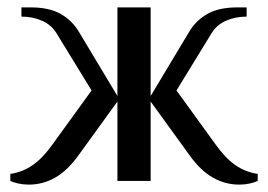

<svg xmlns="http://www.w3.org/2000/svg" viewBox="-20 -490 726 520"><path d="M58 10Q43 10 29.5 7Q16 4 8 0V-19Q42 -24 69.5 -43.5Q97 -63 123 -100L228 -245L133 -400Q119 -423 93.5 -434Q68 -445 38 -445V-470H63Q112 -470 143 -453Q174 -436 193 -405L298 -230V-470H388V-230L493 -405Q512 -436 543 -453Q574 -470 623 -470H648V-445Q618 -445 592.5 -434Q567 -423 553 -400L458 -245L563 -100Q589 -63 616.5 -43.5Q644 -24 678 -19V0Q670 4 656.5 7Q643 10 628 10Q590 10 556.5 -9Q523 -28 493 -70L388 -215V0H298V-215L193 -70Q163 -28 129.5 -9Q96 10 58 10Z"/></svg>

Font: El Messiri
Style: Regular
Weight: 400
Designer: Mohamed Gaber
Foundry: Kief Type Foundry
Version: Version 2.020